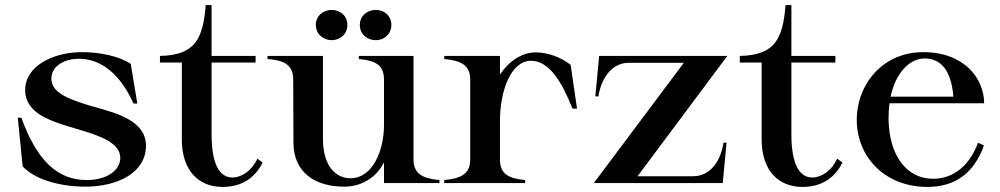

<svg xmlns="http://www.w3.org/2000/svg" viewBox="-20 -720 3931 755"><path d="M315 14C443 14 554 -41 554 -147C554 -244 442 -275 342 -302C260 -327 182 -352 182 -410C182 -466 242 -489 290 -489C371 -489 449 -437 505 -313H520L494 -469C451 -498 375 -515 303 -515C188 -515 79 -460 79 -366C79 -271 185 -242 282 -213C370 -187 453 -160 453 -99C453 -51 401 -12 321 -12C209 -12 126 -85 64 -257H50L69 -66C116 -14 217 14 315 14Z M609 -474H695V-172C695 -48 762 15 855 15C927 15 980 -16 1013 -81L992 -96C970 -48 930 -22 894 -22C844 -22 812 -73 812 -192V-474H985V-500H812V-700H789C778 -567 748 -503 609 -500Z M1333 14C1414 14 1467 -34 1490 -82V0H1708V-12C1644 -18 1606 -35 1606 -93V-500H1391V-488C1454 -482 1490 -466 1490 -407V-226C1489 -126 1445 -19 1358 -19C1303 -19 1250 -64 1250 -173V-500H1032V-488C1096 -483 1133 -466 1133 -407L1134 -159C1134 -39 1223 14 1333 14ZM1284 -562C1318 -562 1346 -586 1346 -622C1346 -658 1318 -681 1284 -681C1251 -681 1222 -658 1222 -622C1222 -586 1251 -562 1284 -562ZM1458 -562C1491 -562 1519 -586 1519 -622C1519 -658 1491 -681 1458 -681C1423 -681 1395 -657 1395 -622C1395 -586 1423 -562 1458 -562Z M1946 -93V-244C1946 -365 1990 -481 2068 -481C2140 -481 2190 -397 2231 -293H2249L2224 -465C2189 -493 2136 -514 2087 -514C2032 -514 1982 -480 1946 -427V-500H1727V-488C1791 -482 1829 -465 1829 -407V-93C1829 -34 1790 -18 1727 -12V0H2045V-12C1982 -18 1946 -34 1946 -93Z M2315 0H2822L2837 -159H2825C2814 -85 2772 -27 2706 -27H2487L2840 -500H2336L2321 -341H2333C2345 -415 2387 -473 2452 -473H2669Z M2889 -474H2975V-172C2975 -48 3042 15 3135 15C3207 15 3260 -16 3293 -81L3272 -96C3250 -48 3210 -22 3174 -22C3124 -22 3092 -73 3092 -192V-474H3265V-500H3092V-700H3069C3058 -567 3028 -503 2889 -500Z M3627 15C3731 15 3809 -35 3849 -148L3826 -159C3787 -54 3715 -17 3650 -17C3542 -17 3476 -112 3474 -252C3474 -274 3475 -295 3478 -314H3850C3850 -408 3775 -515 3610 -515C3454 -515 3349 -392 3349 -247C3350 -105 3457 15 3627 15ZM3482 -340C3502 -432 3555 -490 3616 -490C3672 -490 3720 -454 3729 -340Z"/></svg>

Font: Sprat Medium
Style: Regular
Weight: 500
Designer: Ethan Nakache
Foundry: Collletttivo
Version: Version 2.000;Glyphs 3.2 (3217)